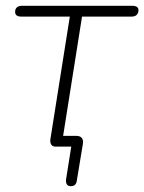

<svg xmlns="http://www.w3.org/2000/svg" viewBox="-20 -504 496 660"><path d="M223 136Q214 136 210 130Q206 124 207 113L228 -19L244 0H171Q161 0 156.5 -6.5Q152 -13 153 -24L220 -447H53Q32 -447 32 -463Q32 -474 38.5 -479Q45 -484 55 -484H435Q456 -484 456 -469Q456 -459 450 -453Q444 -447 433 -447H262L194 -18L178 -37H242Q255 -37 261 -30Q267 -23 265 -10L244 117Q243 126 238 131Q233 136 223 136Z"/></svg>

Font: Nunito ExtraLight
Style: Italic
Weight: 200
Italic angle: -9°
Designer: Vernon Adams
Foundry: Vernon Adams
Version: Version 3.602